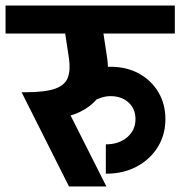

<svg xmlns="http://www.w3.org/2000/svg" viewBox="-45 -673 651 693"><path d="M389 -552V-653H586V-552ZM337 -46V-152Q384 -152 414 -177.5Q444 -203 444 -243H552Q552 -186 524 -141.5Q496 -97 448 -71.5Q400 -46 337 -46ZM281 -304 237 -391Q266 -412 294.5 -422Q323 -432 354 -432V-326Q337 -326 320.5 -320.5Q304 -315 281 -304ZM444 -243Q444 -280 419 -303Q394 -326 354 -326V-432Q412 -432 456.5 -407.5Q501 -383 526.5 -340.5Q552 -298 552 -243ZM94 -246 45 -340Q117 -340 153 -352.5Q189 -365 199.5 -392Q210 -419 204 -462H342Q349 -412 336 -372Q323 -332 294 -304Q265 -276 224.5 -261Q184 -246 136 -246ZM204 0 33 -340 168 -339 339 0ZM204 -462 183 -600H321L342 -462ZM-25 -552V-653H427V-552Z"/></svg>

Font: Akshar Light SemiBold
Style: Regular
Weight: 600
Version: Version 1.100